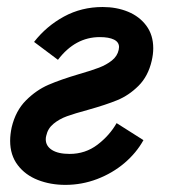

<svg xmlns="http://www.w3.org/2000/svg" viewBox="-20 -515 479 545"><path d="M8.8 -115.2Q8.8 -133.3 13.2 -153.8Q24.4 -200.7 53.7 -230Q83 -259.3 117.4 -274.2Q151.9 -289.1 204.6 -304.7Q240.2 -314.9 261.2 -323Q282.2 -331.1 297.6 -343.3Q313 -355.5 316.9 -373.5Q317.9 -379.4 317.9 -381.3Q317.9 -395.5 303.5 -402.6Q289.1 -409.7 263.2 -409.7Q193.4 -409.7 144.5 -345.2L76.7 -396Q111.8 -440.9 161.6 -468Q211.4 -495.1 271.5 -495.1Q311 -495.1 343.5 -481.7Q376 -468.3 395.5 -441.9Q415 -415.5 415 -377.9Q415 -361.3 410.6 -342.3Q400.4 -298.3 373 -271.2Q345.7 -244.1 313 -230.7Q280.3 -217.3 229.5 -203.1Q191.9 -192.9 170.2 -185.1Q148.4 -177.2 132.1 -163.8Q115.7 -150.4 111.3 -129.9Q109.9 -125 109.9 -119.6Q109.9 -100.6 127.4 -89.4Q145 -78.1 177.7 -78.1Q222.2 -78.1 256.6 -104.2Q291 -130.4 311 -165.5L387.2 -117.2Q367.2 -81.1 333.3 -52.2Q299.3 -23.4 255.9 -6.8Q212.4 9.8 165.5 9.8Q123 9.8 87.4 -4.2Q51.8 -18.1 30.3 -46.4Q8.8 -74.7 8.8 -115.2Z"/></svg>

Font: Acari Sans SemiBold
Style: Italic
Weight: 600
Italic angle: -13°
Designer: Alfredo Marco Pradil and Stefan Peev
Foundry: Hanken Design Co.
Version: Version 1.045;January 11, 2019;FontCreator 11.5.0.2425 64-bi